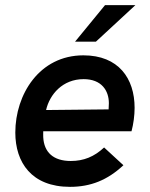

<svg xmlns="http://www.w3.org/2000/svg" viewBox="-20 -717 582 746"><path d="M252 9C332 9 397.5 -17 459.5 -75L384.5 -144C346 -108 305 -91.5 255 -91.5C187 -91.5 151 -125.5 148 -184C148 -191.5 147.5 -198.5 148 -207H491C498.5 -235 503 -268.5 503 -298C503 -412.5 440.5 -502 304 -502C133 -502 39.5 -350 39.5 -202C39.5 -85.5 103 9 252 9ZM159 -289.5C173 -350 223 -409.5 305 -409.5C375 -409.5 403 -364.5 403 -316C403 -307 402.5 -299.5 402 -292ZM271.5 -555H352.5L506 -697H388Z"/></svg>

Font: HK Grotesk SemiBold
Style: Italic
Weight: 600
Italic angle: -16°
Designer: Alfredo Marco Pradil
Foundry: Hanken Design Co.
Version: Version 3.001;FEAKit 1.0